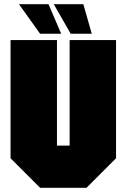

<svg xmlns="http://www.w3.org/2000/svg" viewBox="-20 -890 600 910"><path d="M30 -140V-700H250V-200H310V-700H530V-140L390 0H170ZM375 -870 415 -730H315L235 -870ZM210 -870 270 -730H170L70 -870Z"/></svg>

Font: Tektur Condensed Black
Style: Regular
Weight: 900
Width: 3
Designer: Adam Jagosz
Foundry: Adam Jagosz
Version: Version 1.005;gftools[0.9.30]